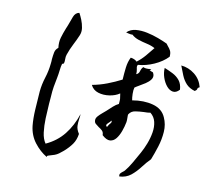

<svg xmlns="http://www.w3.org/2000/svg" viewBox="-89 -860 1178 1052"><g transform="rotate(10 500.0 -333.5)"><path d="M824 -273Q841 -236 838 -193.5Q835 -151 822 -110Q809 -69 795 -34Q773 -12 751.5 16.5Q730 45 704 66Q678 87 640 89Q637 78 642 72Q647 66 655 60Q658 58 661 55.5Q664 53 666 50Q682 31 700 0Q718 -31 734 -60Q748 -85 760 -116Q772 -147 777.5 -179Q783 -211 776.5 -239Q770 -267 747 -285Q739 -283 729.5 -282.5Q720 -282 711 -282Q687 -281 664.5 -277.5Q642 -274 630 -256Q628 -254 628 -248Q628 -242 628 -235Q628 -229 628 -222.5Q628 -216 627 -211Q622 -185 612.5 -159Q603 -133 589 -115.5Q575 -98 555.5 -96.5Q536 -95 511 -118Q511 -135 501.5 -143.5Q492 -152 482 -158Q472 -165 463.5 -172.5Q455 -180 456 -195Q457 -205 466.5 -215.5Q476 -226 488 -236Q500 -246 508 -253Q524 -268 539 -281.5Q554 -295 569 -302Q571 -322 570.5 -330Q570 -338 567 -355Q566 -358 566 -360Q543 -344 509.5 -339Q476 -334 447 -343Q418 -352 405 -379Q448 -387 488.5 -402.5Q529 -418 566 -437Q568 -472 572 -505Q576 -538 589 -563Q612 -560 624 -547Q649 -566 669 -589.5Q689 -613 708 -637Q688 -648 663 -653.5Q638 -659 615 -666.5Q592 -674 576 -689Q569 -688 563 -689.5Q557 -691 551 -692Q544 -694 540 -695Q561 -715 591 -717.5Q621 -720 654 -713Q687 -706 717.5 -694.5Q748 -683 769 -673Q771 -670 773.5 -667Q776 -664 778 -661Q788 -650 794 -638Q800 -626 798 -605Q768 -574 723 -554Q678 -534 634 -531Q630 -525 630.5 -518Q631 -511 633 -504Q634 -498 634.5 -492Q635 -486 634 -479Q648 -484 652 -499.5Q656 -515 666 -524Q674 -520 681 -519.5Q688 -519 694 -519Q698 -520 702.5 -520Q707 -520 711 -518Q712 -518 707.5 -516Q703 -514 701 -515Q713 -507 718.5 -506.5Q724 -506 727 -495Q732 -479 721.5 -465Q711 -451 694 -440Q677 -429 661 -420Q654 -416 647.5 -412Q641 -408 637 -405Q633 -391 633.5 -369.5Q634 -348 637 -334Q701 -345 753 -331Q805 -317 824 -273ZM382 -102Q377 -68 360.5 -44.5Q344 -21 318 2Q304 14 293.5 21.5Q283 29 271 33.5Q259 38 237 44Q233 45 231.5 46.5Q230 48 230 53Q191 30 160.5 -9.5Q130 -49 124 -102Q120 -142 123 -192.5Q126 -243 129 -281Q129 -285 129.5 -288.5Q130 -292 130 -295Q134 -335 146.5 -374Q159 -413 163 -453Q164 -460 164.5 -467Q165 -474 165 -480Q167 -501 170.5 -518.5Q174 -536 189 -547Q185 -578 192.5 -604Q200 -630 212 -660Q214 -665 216.5 -670.5Q219 -676 221 -682Q229 -704 238 -728Q247 -752 269 -756Q277 -742 285.5 -721Q294 -700 297.5 -677Q301 -654 292 -634Q281 -608 266 -579Q251 -550 240 -518Q236 -506 236.5 -493Q237 -480 234 -469Q233 -467 229 -466Q225 -465 224 -463Q220 -450 217.5 -427.5Q215 -405 211 -385Q205 -356 201 -332.5Q197 -309 195 -273Q194 -264 193.5 -255Q193 -246 192 -237Q189 -196 187.5 -154.5Q186 -113 190.5 -77Q195 -41 211 -18Q272 -46 311 -95Q350 -144 372 -211Q372 -204 371 -197Q370 -190 369 -183Q366 -164 366.5 -144.5Q367 -125 382 -102ZM989 -469Q978 -464 977.5 -457.5Q977 -451 966 -444Q935 -453 917.5 -472Q900 -491 889.5 -516.5Q879 -542 869 -569Q911 -565 944.5 -538.5Q978 -512 989 -469ZM885 -437Q867 -417 848 -420Q829 -423 813.5 -441.5Q798 -460 789 -486.5Q780 -513 782 -540Q807 -530 829.5 -518.5Q852 -507 867.5 -488Q883 -469 885 -437ZM543 -205Q542 -201 539 -197.5Q536 -194 532 -191Q525 -185 521.5 -179Q518 -173 527 -166Q528 -170 531 -174Q534 -178 537 -183Q543 -189 546 -195Q549 -201 543 -205Z"/></g></svg>

Font: Yuji Mai
Style: Regular
Weight: 400
Designer: Kataoka Yuji
Foundry: Kinuta Font Factory
Version: Version 3.002